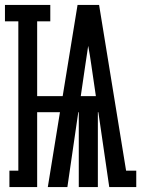

<svg xmlns="http://www.w3.org/2000/svg" viewBox="-44 -755 570 775"><path d="M-6 0V-66H30V-669H-24V-735H159V-669H106V-367H209L269 -735H356L465 -66H506V0H397L353 -302H351V0H274V-302H272L228 0H149L198 -302H106V0ZM282 -367H343L325 -490Q322 -510 319 -530Q316 -550 312 -570Q309 -550 306 -530Q303 -510 300 -490Z"/></svg>

Font: Iosevka Slab
Style: Bold
Weight: 700
Monospace: yes
Designer: Belleve Invis
Foundry: Belleve Invis
Version: Version 11.1.1; ttfautohint (v1.8.3)